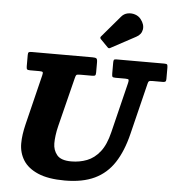

<svg xmlns="http://www.w3.org/2000/svg" viewBox="-66 -1102 1082 1185"><g transform="rotate(5 475.0 -509.5)"><path d="M386 -611.5 310.5 -310Q302.5 -278 299 -250.2Q295.5 -222.5 295.5 -201Q295.5 -159 320.2 -128.8Q345 -98.5 409 -98.5Q460.5 -98.5 506 -116Q551.5 -133.5 586.2 -177.2Q621 -221 640 -300L716.5 -611.5Q720 -626.5 718 -631.5Q716 -636.5 696.5 -636.5H636.5Q619.5 -636.5 616.8 -641.8Q614 -647 614 -663.5V-727Q614 -740 616.5 -745Q619 -750 632 -750H929Q943.5 -750 946.8 -745.5Q950 -741 950 -726.5V-655.5Q950 -643.5 945 -640Q940 -636.5 928.5 -636.5H865Q848.5 -636.5 844 -633.2Q839.5 -630 836.5 -617L758.5 -300Q732 -191.5 685.2 -120Q638.5 -48.5 564 -13Q489.5 22.5 379.5 22.5Q276.5 22.5 213.2 -4.8Q150 -32 121 -78.2Q92 -124.5 92 -182Q92 -210 96.2 -239.5Q100.5 -269 108 -300L185 -613.5Q188.5 -628 185.5 -632.2Q182.5 -636.5 164 -636.5H106.5Q92.5 -636.5 88.5 -640.8Q84.5 -645 84.5 -659.5V-730Q84.5 -743 89 -746.5Q93.5 -750 106.5 -750H483.5Q502 -750 508.2 -745.5Q514.5 -741 514.5 -721.5V-659Q514.5 -644.5 510.2 -640.5Q506 -636.5 492 -636.5H420.5Q398.5 -636.5 394.2 -632.5Q390 -628.5 386 -611.5ZM759 -1011Q784 -979 778.8 -947.8Q773.5 -916.5 742 -900L588 -817Q579 -811.5 571.5 -819.5L525.5 -866.5Q517.5 -875.5 526 -884L638 -1015.5Q653.5 -1034 676.8 -1038.8Q700 -1043.5 722.5 -1036.2Q745 -1029 759 -1011Z"/></g></svg>

Font: Besley* Heavy
Style: Italic
Weight: 800
Italic angle: -13°
Designer: Owen Earl
Foundry: indestructible type*
Version: Version 3.000; ttfautohint (v1.8.3)